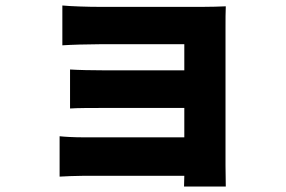

<svg xmlns="http://www.w3.org/2000/svg" viewBox="-20 -594 1040 699"><path d="M197 -98V49C214 48 258 46 285 46H651L650 85H802C802 66 801 25 801 9C801 -67 801 -451 801 -494C801 -516 801 -556 802 -571C785 -570 741 -569 717 -569C634 -569 439 -569 343 -569C300 -569 237 -571 207 -574V-429C235 -431 300 -433 343 -433C439 -433 609 -433 651 -433V-338H356C316 -338 265 -339 235 -341V-199C261 -201 316 -201 356 -201H651V-94H286C249 -94 214 -96 197 -98Z"/></svg>

Font: ChiuKong Gothic MN Heavy
Style: Regular
Weight: 900
Designer: Ryoko NISHIZUKA 西塚涼子 (kana, bopomofo & ideographs); Paul D. Hunt (Latin, Greek & Cyrillic); Sandoll Communications 산돌커뮤니
Foundry: Adobe
Version: Version 1.300